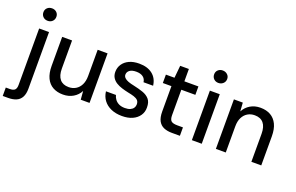

<svg xmlns="http://www.w3.org/2000/svg" viewBox="-137 -1164 2811 1825"><g transform="rotate(20 1269.0 -251.5)"><path d="M-28 220V135H11Q48 135 63 120Q78 105 78 70V-501H178V72Q178 124 160.5 157Q143 190 109 205Q75 220 27 220ZM129 -597Q100 -597 81.5 -615Q63 -633 63 -661Q63 -688 81.5 -705.5Q100 -723 129 -723Q157 -723 175.5 -705.5Q194 -688 194 -661Q194 -633 175.5 -615Q157 -597 129 -597Z M504 12Q445 12 401.5 -12Q358 -36 334.5 -85Q311 -134 311 -207V-501H411V-217Q411 -146 441.5 -109.5Q472 -73 531 -73Q571 -73 602.5 -92Q634 -111 652 -147.5Q670 -184 670 -236V-501H770V0H681L674 -86Q651 -41 606.5 -14.5Q562 12 504 12Z M1101 12Q1038 12 990 -9Q942 -30 913.5 -68Q885 -106 879 -157H980Q986 -133 1001 -113Q1016 -93 1041 -81Q1066 -69 1101 -69Q1134 -69 1155 -78.5Q1176 -88 1186.5 -104Q1197 -120 1197 -139Q1197 -166 1183 -180.5Q1169 -195 1142.5 -203.5Q1116 -212 1079 -219Q1046 -226 1014 -236Q982 -246 956 -262Q930 -278 914.5 -302.5Q899 -327 899 -362Q899 -405 922 -439.5Q945 -474 987 -493.5Q1029 -513 1088 -513Q1171 -513 1222 -473Q1273 -433 1282 -360H1185Q1181 -394 1155.5 -412.5Q1130 -431 1087 -431Q1044 -431 1021 -414Q998 -397 998 -369Q998 -352 1011.5 -338Q1025 -324 1050.5 -314.5Q1076 -305 1112 -298Q1163 -287 1205 -272.5Q1247 -258 1272.5 -229Q1298 -200 1298 -146Q1299 -100 1274.5 -64Q1250 -28 1206 -8Q1162 12 1101 12Z M1602 0Q1555 0 1520 -15Q1485 -30 1466 -65Q1447 -100 1447 -160V-416H1360V-501H1447L1459 -626H1547V-501H1689V-416H1547V-159Q1547 -116 1564.5 -100.5Q1582 -85 1627 -85H1684V0Z M1805 0V-501H1905V0ZM1855 -597Q1827 -597 1808.5 -615Q1790 -633 1790 -661Q1790 -688 1808.5 -705.5Q1827 -723 1855 -723Q1883 -723 1902.5 -705.5Q1922 -688 1922 -661Q1922 -633 1902.5 -615Q1883 -597 1855 -597Z M2048 0V-501H2138L2144 -414Q2168 -460 2212 -486.5Q2256 -513 2314 -513Q2374 -513 2417 -488.5Q2460 -464 2483.5 -415.5Q2507 -367 2507 -293V0H2407V-283Q2407 -354 2376.5 -390.5Q2346 -427 2287 -427Q2247 -427 2215.5 -408Q2184 -389 2166 -353Q2148 -317 2148 -264V0Z"/></g></svg>

Font: DMSans_18ptMedium
Style: Regular
Weight: 500
Designer: Colophon Foundry, Jonny Pinhorn
Foundry: Colophon Foundry
Version: Version 4.004;gftools[0.9.30]